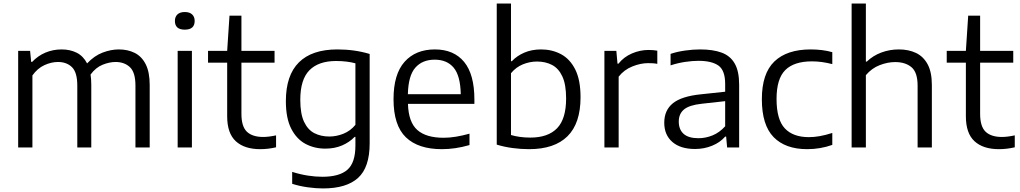

<svg xmlns="http://www.w3.org/2000/svg" viewBox="-20 -828 5727 1078"><path d="M82 0V-542.5H149L155 -480.5H160.5Q193 -515 235.5 -532.8Q278 -550.5 326 -550.5Q373.5 -550.5 410.5 -532Q447.5 -513.5 469 -472Q510 -515.5 556.8 -533Q603.5 -550.5 647 -550.5Q697.5 -550.5 736.8 -530.8Q776 -511 798.2 -467Q820.5 -423 820.5 -350.5V0H740.5V-347Q740.5 -421.5 709.5 -450.8Q678.5 -480 629 -480Q594.5 -480 556 -464.5Q517.5 -449 488.5 -409.5Q492.5 -383 492.5 -352V0H414V-347Q414 -421.5 384.2 -450.8Q354.5 -480 305.5 -480Q268 -480 229.2 -462.2Q190.5 -444.5 162 -404.5V0Z M977.5 0V-542.5H1057.5V0ZM1017.5 -661.5Q962 -661.5 962 -710.5Q962 -733.5 976.2 -747Q990.5 -760.5 1017.5 -760.5Q1044.5 -760.5 1058.8 -747Q1073 -733.5 1073 -710.5Q1073 -661.5 1017.5 -661.5Z M1441 9.5Q1352.5 9.5 1304 -35Q1255.5 -79.5 1255.5 -175V-476H1148V-542.5H1255.5L1268.5 -740H1335.5V-542.5H1521.5V-476H1335.5V-189Q1335.5 -117.5 1366.5 -88.2Q1397.5 -59 1458 -59Q1488.5 -59 1530 -68V-1Q1485.5 9.5 1441 9.5Z M1793.5 230Q1753.5 230 1707.2 223.5Q1661 217 1620.5 204V137Q1666.5 151.5 1709 158Q1751.5 164.5 1790 164.5Q1885.5 164.5 1930.5 125Q1975.5 85.5 1975.5 -10.5V-59.5H1971Q1942.5 -29.5 1900.8 -11.5Q1859 6.5 1806.5 6.5Q1745.5 6.5 1695.2 -20.2Q1645 -47 1615 -105.8Q1585 -164.5 1585 -260Q1585 -405 1658.2 -477.8Q1731.5 -550.5 1874 -550.5Q1971 -550.5 2055.5 -525V-23Q2055.5 112 1990.2 171Q1925 230 1793.5 230ZM1829 -61.5Q1869 -61.5 1908.2 -77.2Q1947.5 -93 1975.5 -127V-472.5Q1954.5 -478.5 1926.5 -482Q1898.5 -485.5 1867 -485.5Q1768.5 -485.5 1717.2 -433.5Q1666 -381.5 1666 -267.5Q1666 -189 1687.2 -144Q1708.5 -99 1745.2 -80.2Q1782 -61.5 1829 -61.5Z M2461 9.5Q2328 9.5 2258.8 -57.2Q2189.5 -124 2189.5 -271Q2189.5 -411.5 2251.5 -481Q2313.5 -550.5 2421.5 -550.5Q2528 -550.5 2585.8 -480.5Q2643.5 -410.5 2643.5 -269V-245H2270.5Q2273.5 -142 2323 -98.2Q2372.5 -54.5 2471 -54.5Q2504 -54.5 2540.2 -60.5Q2576.5 -66.5 2616 -77.5V-13.5Q2574 -1.5 2536 4Q2498 9.5 2461 9.5ZM2420.5 -493Q2351.5 -493 2312 -448.2Q2272.5 -403.5 2270 -299H2567Q2565 -403 2527.2 -448Q2489.5 -493 2420.5 -493Z M2950.5 9.5Q2904.5 9.5 2858 3.2Q2811.5 -3 2769 -16V-808H2849V-484.5H2854Q2882 -514.5 2923.8 -532.5Q2965.5 -550.5 3018 -550.5Q3079.5 -550.5 3129.8 -523.8Q3180 -497 3209.8 -438Q3239.5 -379 3239.5 -282Q3239.5 -135.5 3166.2 -63Q3093 9.5 2950.5 9.5ZM2957.5 -55.5Q3057 -55.5 3107.8 -108Q3158.5 -160.5 3158.5 -275Q3158.5 -354 3137.2 -399.2Q3116 -444.5 3079.2 -463.5Q3042.5 -482.5 2995.5 -482.5Q2954.5 -482.5 2915.8 -466.8Q2877 -451 2849 -417V-70Q2870 -63.5 2898 -59.5Q2926 -55.5 2957.5 -55.5Z M3373.5 0V-542.5H3440.5L3447 -470.5H3452.5Q3482 -508 3527.8 -527.8Q3573.5 -547.5 3621.5 -547.5Q3648 -547.5 3670.5 -543.5V-469.5Q3658 -472 3645 -472.8Q3632 -473.5 3618 -473.5Q3577 -473.5 3530.5 -455Q3484 -436.5 3453.5 -397.5V0Z M3882.5 8.5Q3800.5 8.5 3755 -31Q3709.5 -70.5 3709.5 -139Q3709.5 -209 3758 -248.2Q3806.5 -287.5 3915 -298.5L4051.5 -313V-356.5Q4051.5 -433 4013.8 -459.8Q3976 -486.5 3901.5 -486.5Q3868.5 -486.5 3827.2 -480.5Q3786 -474.5 3745 -461V-525.5Q3782 -538 3826.5 -544.2Q3871 -550.5 3911 -550.5Q3983 -550.5 4031.8 -532.5Q4080.5 -514.5 4105.2 -471.2Q4130 -428 4130 -352.5V0H4062.5L4057 -61H4051.5Q4023 -28 3978.2 -9.8Q3933.5 8.5 3882.5 8.5ZM3791 -145.5Q3791 -101 3818.2 -76.5Q3845.5 -52 3901.5 -52Q3942 -52 3981 -68Q4020 -84 4051.5 -119V-260L3920 -245.5Q3850 -238 3820.5 -213.5Q3791 -189 3791 -145.5Z M4512 9.5Q4389.5 9.5 4323.5 -58.2Q4257.5 -126 4257.5 -271Q4257.5 -415.5 4328 -483Q4398.5 -550.5 4531.5 -550.5Q4563 -550.5 4594.2 -546.8Q4625.5 -543 4653 -535V-468Q4624 -475.5 4596 -479.5Q4568 -483.5 4538.5 -483.5Q4438.5 -483.5 4389.2 -434.8Q4340 -386 4340 -272.5Q4340 -157 4386.2 -107.5Q4432.5 -58 4521.5 -58Q4550 -58 4581.8 -63.5Q4613.5 -69 4653 -81.5V-14.5Q4585.5 9.5 4512 9.5Z M4761.5 0V-808H4841.5V-482H4846.5Q4882 -516 4928.5 -533.2Q4975 -550.5 5027 -550.5Q5081 -550.5 5122.8 -530.8Q5164.5 -511 5188.2 -467.2Q5212 -423.5 5212 -350.5V0H5132V-347Q5132 -421.5 5097.8 -450.5Q5063.5 -479.5 5006 -479.5Q4963.5 -479.5 4919 -462.2Q4874.5 -445 4841.5 -406V0Z M5588.5 9.5Q5500 9.5 5451.5 -35Q5403 -79.5 5403 -175V-476H5295.5V-542.5H5403L5416 -740H5483V-542.5H5669V-476H5483V-189Q5483 -117.5 5514 -88.2Q5545 -59 5605.5 -59Q5636 -59 5677.5 -68V-1Q5633 9.5 5588.5 9.5Z"/></svg>

Font: Encode Sans Semi Expanded
Style: Regular
Weight: 400
Width: 6
Designer: Multiple Designers
Foundry: Impallari Type
Version: Version 3.000; ttfautohint (v1.8.3) -l 8 -r 50 -G 200 -x 14 